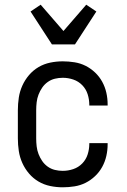

<svg xmlns="http://www.w3.org/2000/svg" viewBox="-20 -789 540 817"><path d="M247 8Q220 8 193.5 2.5Q167 -3 144 -16.5Q121 -30 103.5 -50.5Q86 -71 75 -95.5Q64 -120 60 -146.5Q56 -173 56 -200V-320Q56 -347 60 -373.5Q64 -400 75 -424.5Q86 -449 103.5 -469.5Q121 -490 144 -503.5Q167 -517 193.5 -522.5Q220 -528 247 -528Q272 -528 297 -524Q322 -520 344 -509Q366 -498 384.5 -480.5Q403 -463 415 -441Q427 -419 432.5 -394.5Q438 -370 438 -345V-340H360V-343Q360 -366 353 -388Q346 -410 330 -426.5Q314 -443 292 -450.5Q270 -458 247 -458Q230 -458 213.5 -454Q197 -450 183 -440Q169 -430 159.5 -416Q150 -402 144 -386.5Q138 -371 136 -354Q134 -337 134 -320V-200Q134 -183 136 -166Q138 -149 144 -133.5Q150 -118 159.5 -104Q169 -90 183 -80Q197 -70 213.5 -66Q230 -62 247 -62Q270 -62 292 -69.5Q314 -77 330 -93.5Q346 -110 353 -132Q360 -154 360 -177V-180H438V-175Q438 -150 432.5 -125.5Q427 -101 415 -79Q403 -57 384.5 -39.5Q366 -22 344 -11Q322 0 297 4Q272 8 247 8ZM201 -600 110 -740 153 -769 250 -657 347 -769 390 -740 299 -600Z"/></svg>

Font: Iosevka MaddieWtf
Style: Regular
Weight: 400
Monospace: yes
Designer: Belleve Invis
Foundry: Belleve Invis
Version: Version 31.3.0; ttfautohint (v1.8.3)